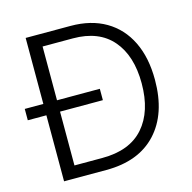

<svg xmlns="http://www.w3.org/2000/svg" viewBox="-106 -834 941 941"><g transform="rotate(-15 364.0 -364.0)"><path d="M319.8 0H105V-727.5H332.5Q436.5 -727.5 510.7 -684.1Q585 -640.6 624.5 -559.6Q664.1 -478.5 664.1 -365.7Q664.1 -193.8 574.2 -96.9Q484.4 0 319.8 0ZM174.3 -62H315.9Q455.1 -62 525.9 -142.6Q596.7 -223.1 596.7 -365.7Q596.7 -505.9 528.1 -585.7Q459.5 -665.5 328.1 -665.5H174.3ZM10.7 -335V-392.6H391.6V-335Z"/></g></svg>

Font: Inter Light
Style: Regular
Weight: 300
Designer: Rasmus Andersson
Foundry: rsms
Version: Version 4.000;git-a52131595